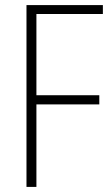

<svg xmlns="http://www.w3.org/2000/svg" viewBox="-20 -734 440 754"><path d="M123 0V-324H370V-360H123V-679H384V-714H84V0Z"/></svg>

Font: Noto Sans Thai Looped Condensed ExtraLight
Style: Regular
Weight: 200
Width: 3
Designer: Sasikarn Vongin, Ben Mitchell
Foundry: The Fontpad Ltd
Version: Version 1.001